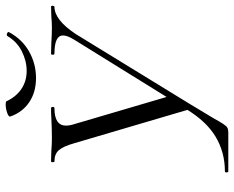

<svg xmlns="http://www.w3.org/2000/svg" viewBox="-94 -731 825 677"><g transform="rotate(-90 318.5 -392.5)"><path d="M532 -583Q532 -613 468 -613Q464 -613 464 -619Q464 -625 467 -625L506 -624Q536 -622 559 -622Q576 -622 600 -624L633 -625Q637 -625 636.5 -619Q636 -613 633 -613Q587 -613 537 -538L293 -140L240 -52Q229 -32 221 -19.5Q213 -7 207 -3.5Q201 0 190 0H53Q49 0 49 -6Q49 -12 53 -12Q120 -12 174.5 -44.5Q229 -77 272 -148L518 -545Q532 -568 532 -583ZM88 -613Q85 -613 85 -619Q85 -625 88 -625L124 -624Q150 -622 168 -622Q202 -622 242 -624Q254 -625 275 -625Q280 -625 280 -619Q280 -613 275 -613Q214 -613 214 -572Q214 -563 217 -551L320 -201L274 -129L152 -543Q141 -582 127.5 -597.5Q114 -613 88 -613ZM246 -769Q245 -775 260 -780Q275 -785 289 -785Q299 -785 300 -782Q316 -748 343.5 -729.5Q371 -711 407 -711Q442 -711 476 -728Q510 -745 530 -779Q531 -781 535 -781Q539 -781 542 -778.5Q545 -776 544 -774Q519 -727 475.5 -702.5Q432 -678 382 -678Q332 -678 296.5 -702Q261 -726 246 -769Z"/></g></svg>

Font: Cormorant Garamond
Style: Italic
Weight: 400
Italic angle: -10°
Designer: Christian Thalmann (Catharsis Fonts)
Foundry: Catharsis Fonts
Version: Version 4.000